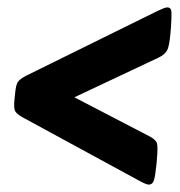

<svg xmlns="http://www.w3.org/2000/svg" viewBox="-20 -504 487 519"><path d="M432 -484Q443 -484 443.5 -471Q444 -458 442 -429L441 -417Q438 -379 431.5 -367.5Q425 -356 408 -348L181 -241L385 -135Q402 -126 404.5 -116Q407 -106 404 -72L403 -60Q400 -31 396.5 -18Q393 -5 382 -5Q376 -5 359 -14L39 -188Q24 -197 20.5 -204.5Q17 -212 19 -234L21 -253Q23 -274 28 -282Q33 -290 50 -299L407 -475Q426 -484 432 -484Z"/></svg>

Font: Asap Condensed Condensed ExtraBold
Style: Italic
Weight: 800
Width: 3
Italic angle: -6°
Designer: Pablo Cosgaya
Foundry: Omnibus-Type
Version: Version 3.001; ttfautohint (v1.8.4.7-5d5b)